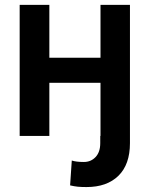

<svg xmlns="http://www.w3.org/2000/svg" viewBox="-20 -550 603 777"><path d="M330.1 207Q309.6 207 294.9 205.6Q280.3 204.1 263.7 200.2L270.5 99.6Q288.1 105.5 319.3 105.5Q348.1 105.5 366.9 85.4Q385.7 65.4 385.7 29.3V0H386.7V-214.8H179.7V0H59.6V-530.3H179.7V-316.4H386.7V-530.3H505.9V29.3Q505.9 115.7 459.2 161.4Q412.6 207 330.1 207Z"/></svg>

Font: Pretendard Std SemiBold
Style: Regular
Weight: 600
Designer: Base glyphs from Inter by Rasmus Andersson; Hangeul glyphs from Noto Sans CJK(Source Han Sans) by Jang Soo-young and Kan
Foundry: Kil Hyung-jin
Version: Version 1.309